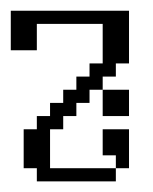

<svg xmlns="http://www.w3.org/2000/svg" viewBox="-20 -288 284 356"><path d="M194.8 23.9V0H170.4V-48.3H219.2V23.9ZM170.4 -72.8V-121.6H219.2V-72.8ZM48.3 48.3V23.9H23.9V-48.3H48.3V-72.8H72.8V-97.2H97.2V-121.6H121.6V-146H146V-170.4H170.4V-243.7H48.3V-194.8H0V-268.1H219.2V-170.4H194.8V-146H170.4V-121.6H146V-97.2H121.6V-72.8H97.2V-48.3H72.8V23.9H194.8V48.3Z"/></svg>

Font: FS Mondwest Regular
Style: Regular
Weight: 400
Designer: NZWStudios2024
Foundry: https://fontstruct.com
Version: Version 1.0